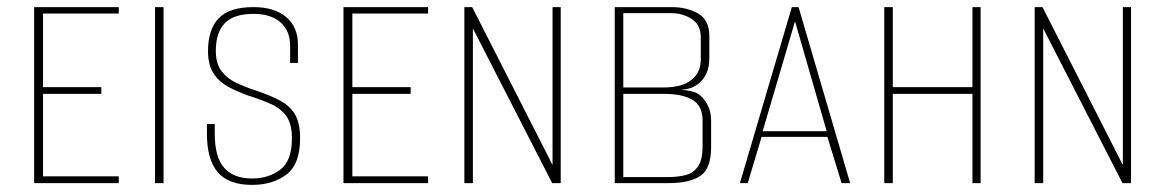

<svg xmlns="http://www.w3.org/2000/svg" viewBox="-20 -515 3277 540"><path d="M76 0V-495H314V-477H101V-270H265V-251H101V-19H314V0Z M416 0V-495H440V0Z M689 5Q623 5 592.5 -30.5Q562 -66 562 -139V-166H584V-139Q584 -73 610.5 -43Q637 -13 689 -13Q736 -13 768.5 -38Q801 -63 801 -125Q801 -166 786 -187.5Q771 -209 744 -221.5Q717 -234 679 -246Q650 -256 623.5 -270Q597 -284 581 -308Q565 -332 565 -371Q565 -432 595 -463.5Q625 -495 693 -495Q752 -495 785 -467Q818 -439 818 -389V-338H796V-386Q796 -428 769 -452Q742 -476 693 -476Q638 -476 612.5 -450Q587 -424 587 -372Q587 -336 603 -315Q619 -294 644.5 -282Q670 -270 698 -261Q743 -246 770.5 -230.5Q798 -215 811 -191Q824 -167 824 -126Q824 -53 785.5 -24Q747 5 689 5Z M946 0V-495H1184V-477H971V-270H1135V-251H971V-19H1184V0Z M1286 0V-495H1308L1534 -51V-495H1557V0H1533L1310 -435V0Z M1709 0V-495H1869Q1912 -495 1943.5 -477Q1975 -459 1975 -414V-351Q1975 -305 1945 -280Q1929 -267 1908.5 -264Q1888 -261 1877 -261V-263Q1899 -263 1919.5 -259.5Q1940 -256 1951 -245Q1965 -232 1972.5 -215Q1980 -198 1980 -175V-101Q1980 -41 1950 -20.5Q1920 0 1860 0ZM1733 -17H1859Q1886 -17 1908 -22.5Q1930 -28 1943 -46.5Q1956 -65 1956 -103V-176Q1956 -217 1928 -234Q1900 -251 1847 -251H1733ZM1733 -269H1846Q1898 -269 1924.5 -290Q1951 -311 1951 -348V-410Q1951 -445 1925.5 -461.5Q1900 -478 1868 -478H1733Z M2061 0 2207 -495H2226L2371 0H2347L2307 -130H2122L2083 0ZM2125 -146H2305L2216 -455Z M2467 0V-495H2491V-270H2715V-495H2738V0H2715V-251H2491V0Z M2890 0V-495H2912L3138 -51V-495H3161V0H3137L2914 -435V0Z"/></svg>

Font: Alumni Sans SC Thin
Style: Regular
Weight: 100
Designer: Robert E. Leuschke
Foundry: Robert E. Leuschke
Version: Version 1.018